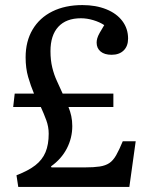

<svg xmlns="http://www.w3.org/2000/svg" viewBox="-20 -737 590 757"><path d="M52 0 45 -46Q92 -64 119.5 -85.5Q147 -107 159.5 -137Q172 -167 172 -210Q172 -237 162.5 -263Q153 -289 141 -315H32L38 -368H114Q101 -399 91 -433.5Q81 -468 81 -511Q81 -574 108.5 -620.5Q136 -667 186.5 -692Q237 -717 305 -717Q358 -717 399 -700.5Q440 -684 462.5 -654Q485 -624 485 -585Q485 -555 467.5 -538Q450 -521 420 -521Q392 -521 376.5 -534Q361 -547 361 -569Q361 -577 363.5 -586Q366 -595 373 -607.5Q380 -620 391 -638Q373 -650 348 -657.5Q323 -665 299 -665Q241 -665 210 -631.5Q179 -598 179 -535Q179 -500 186 -471Q193 -442 204.5 -417.5Q216 -393 227 -368H427V-315H250Q257 -298 261 -279.5Q265 -261 265 -240Q265 -193 243.5 -151.5Q222 -110 181 -81L183 -77H315Q350 -77 373 -80.5Q396 -84 411 -94Q426 -104 438 -125Q450 -146 464 -180H515L490 0Z"/></svg>

Font: Literata 18pt
Style: Regular
Weight: 400
Designer: Latin by Veronika Burian and Jose Scaglione. Greek by Irene Vlachou. Cyrillic by Vera Evstafieva.
Foundry: TypeTogether
Version: Version 3.103;gftools[0.9.29]